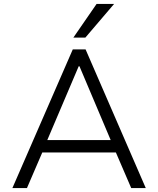

<svg xmlns="http://www.w3.org/2000/svg" viewBox="-20 -956 804 976"><path d="M43 0 350 -705H415L721 0H647L560 -202L599 -181H166L204 -202L117 0ZM380 -619 214 -229 189 -244H576L549 -229L384 -619ZM353 -765 471 -936H560L414 -765Z"/></svg>

Font: Nunito Sans 7pt Light
Style: Regular
Weight: 300
Designer: Vernon Adams
Foundry: Vernon Adams
Version: Version 3.101;gftools[0.9.27]